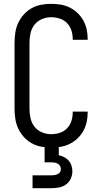

<svg xmlns="http://www.w3.org/2000/svg" viewBox="-20 -763 540 1003"><path d="M247 8Q221 8 194.5 3Q168 -2 145 -15Q122 -28 104 -48Q86 -68 75 -92Q64 -116 60 -142.5Q56 -169 56 -195V-540Q56 -566 60 -592.5Q64 -619 75 -643Q86 -667 104 -687Q122 -707 145 -720Q168 -733 194.5 -738Q221 -743 247 -743Q272 -743 296.5 -739Q321 -735 343.5 -724Q366 -713 384.5 -695.5Q403 -678 415 -656.5Q427 -635 432.5 -610.5Q438 -586 438 -561V-555H360V-559Q360 -582 353 -604Q346 -626 330 -642.5Q314 -659 292 -666Q270 -673 247 -673Q222 -673 198.5 -663Q175 -653 160 -633.5Q145 -614 139.5 -589.5Q134 -565 134 -540V-195Q134 -170 139.5 -145.5Q145 -121 160 -101.5Q175 -82 198.5 -72Q222 -62 247 -62Q270 -62 292 -69Q314 -76 330 -92.5Q346 -109 353 -131Q360 -153 360 -176V-180H438V-174Q438 -149 432.5 -124.5Q427 -100 415 -78.5Q403 -57 384.5 -39.5Q366 -22 343.5 -11Q321 0 296.5 4Q272 8 247 8ZM250 220H150V153H250Q258 153 266 151.5Q274 150 281.5 146.5Q289 143 293.5 136Q298 129 298 121Q298 112 294 104.5Q290 97 282.5 92.5Q275 88 266.5 86.5Q258 85 250 85H213V-62H287V48Q302 51 315.5 58Q329 65 339 76.5Q349 88 353.5 102.5Q358 117 358 132Q358 152 349.5 170.5Q341 189 325 200.5Q309 212 289.5 216Q270 220 250 220Z"/></svg>

Font: Iosevka MaddieWtf
Style: Regular
Weight: 400
Monospace: yes
Designer: Belleve Invis
Foundry: Belleve Invis
Version: Version 31.3.0; ttfautohint (v1.8.3)